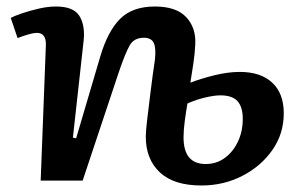

<svg xmlns="http://www.w3.org/2000/svg" viewBox="-20 -555 915 590"><path d="M565 -301Q599 -314 640 -324Q681 -334 717 -334Q781 -334 816.5 -301Q852 -268 852 -207Q852 -144 817 -94Q782 -44 724.5 -14.5Q667 15 599 15Q514 15 471 -25.5Q428 -66 428 -135Q428 -152 432.5 -189.5Q437 -227 443 -275.5Q449 -324 456 -371Q460 -407 452.5 -423Q445 -439 422 -439Q392 -439 378.5 -415.5Q365 -392 345 -333L234 0H105L121 -417Q122 -454 93 -454Q76 -454 34 -438L13 -500Q24 -506 47.5 -514Q71 -522 99 -528.5Q127 -535 152 -535Q206 -535 224 -506Q242 -477 237 -430L204 -132L214 -130L288 -381Q311 -459 349 -497Q387 -535 456 -535Q522 -535 552.5 -502Q583 -469 580 -418Q579 -393 574 -358.5Q569 -324 565 -301ZM556 -237Q552 -215 548 -185Q544 -155 544 -133Q544 -51 612 -51Q645 -51 670.5 -69.5Q696 -88 711 -119.5Q726 -151 726 -190Q726 -226 710 -244Q694 -262 657 -262Q639 -262 611 -255.5Q583 -249 556 -237Z"/></svg>

Font: Literata 7pt SemiBold
Style: Italic
Weight: 600
Italic angle: -2°
Designer: Latin by Veronika Burian and Jose Scaglione. Greek by Irene Vlachou. Cyrillic by Vera Evstafieva
Foundry: TypeTogether
Version: Version 3.002